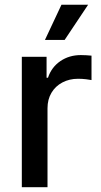

<svg xmlns="http://www.w3.org/2000/svg" viewBox="-20 -779 421 799"><path d="M70.8 0V-542.5H173.8V-455.6H179.7Q194.3 -499.5 231.2 -524.7Q268.1 -549.8 316.4 -549.8Q326.7 -549.8 339.6 -549.1Q352.5 -548.3 360.8 -547.4V-445.8Q355 -447.3 338.4 -449.2Q321.8 -451.2 304.7 -451.2Q268.6 -451.2 239.5 -435.8Q210.4 -420.4 194.1 -392.8Q177.7 -365.2 177.7 -328.6V0ZM167 -612.8 235.8 -759.3H346.7L249 -612.8Z"/></svg>

Font: Inter 16pt Medium
Style: Regular
Weight: 500
Version: Version 4.001;git-66647c0bb